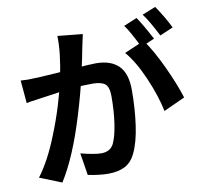

<svg xmlns="http://www.w3.org/2000/svg" viewBox="-95 -969 1191 1125"><g transform="rotate(-10 500.0 -406.5)"><path d="M446 -742 437 -700Q428 -649 409 -566Q408 -558 404 -542Q379 -434 344 -320Q272 -82 186 53L56 1Q123 -88 177 -225Q211 -308 237.5 -394.5Q264 -481 278 -548Q310 -701 306 -798L455 -783ZM975 -314 848 -256Q829 -349 781.5 -458.5Q734 -568 680 -631L799 -682Q847 -616 898 -507Q949 -398 975 -314ZM91 -576Q112 -576 156 -578Q176 -579 268 -585L291 -587Q284 -587 377 -594Q466 -601 500 -601Q588 -601 634.5 -555.5Q681 -510 681 -410Q681 -300 667 -201.5Q653 -103 624 -43Q601 7 560.5 28Q520 49 460 49Q410 49 340 35L319 -97Q401 -76 441 -76Q495 -76 516 -119Q535 -159 546 -232.5Q557 -306 557 -396Q557 -451 534 -469Q511 -487 460 -487Q344 -487 217 -465Q191 -461 173 -459Q165 -457 118 -451Q84 -447 61 -442L49 -578Q77 -576 91 -576ZM861 -684 780 -649Q732 -749 702 -788L781 -821Q812 -777 861 -684ZM980 -730 901 -696Q852 -792 820 -834L900 -866Q949 -794 980 -730Z"/></g></svg>

Font: Merged Yaku Han JP
Style: Bold
Weight: 700
Designer: Ryoko NISHIZUKA 西塚涼子 (kana, bopomofo & ideographs); Paul D. Hunt (Latin, Greek & Cyrillic); Sandoll Communications 산돌커뮤니
Foundry: Adobe
Version: Version 2.004